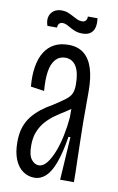

<svg xmlns="http://www.w3.org/2000/svg" viewBox="-80 -714 472 769"><g transform="rotate(10 156.5 -329.5)"><path d="M115 10Q90 10 69 -4.5Q48 -19 36 -48Q24 -77 24 -119Q24 -154 32.5 -179.5Q41 -205 56.5 -224.5Q72 -244 93 -260.5Q114 -277 141 -292Q170 -311 186 -323Q202 -335 208.5 -349Q215 -363 215 -386Q215 -435 199.5 -460Q184 -485 155 -485Q131 -485 115.5 -467.5Q100 -450 95 -418Q90 -386 94 -339L39 -347Q35 -393 41 -428.5Q47 -464 62.5 -488.5Q78 -513 102 -525.5Q126 -538 159 -538Q197 -538 221.5 -518.5Q246 -499 258 -461.5Q270 -424 270 -368V-241Q271 -204 271.5 -163Q272 -122 273.5 -80.5Q275 -39 275 0H219Q222 -43 224.5 -87.5Q227 -132 230 -175H222Q212 -111 197 -69.5Q182 -28 161.5 -9Q141 10 115 10ZM124 -42Q142 -42 157 -61Q172 -80 184 -111Q196 -142 203.5 -179Q211 -216 214 -252V-304L246 -324Q239 -308 224.5 -295.5Q210 -283 191 -271.5Q172 -260 153 -246.5Q134 -233 118 -215.5Q102 -198 91.5 -173.5Q81 -149 81 -115Q81 -76 94 -59Q107 -42 124 -42ZM204 -592Q189 -592 177.5 -596Q166 -600 156.5 -605.5Q147 -611 138 -615.5Q129 -620 120 -620Q111 -620 106 -614Q101 -608 101 -598H62Q55 -617 58.5 -633Q62 -649 75 -659Q88 -669 108 -669Q122 -669 133.5 -664.5Q145 -660 155 -654.5Q165 -649 174.5 -644.5Q184 -640 195 -640Q204 -640 209.5 -645.5Q215 -651 215 -663H254Q257 -643 253.5 -627Q250 -611 238 -601.5Q226 -592 204 -592Z"/></g></svg>

Font: Bricolage Grotesque 72pt Condensed ExtraLight
Style: Regular
Weight: 250
Width: 3
Designer: Mathieu Triay
Foundry: Atelier Triay
Version: Version 1.001;gftools[0.9.33.dev8+g029e19f]